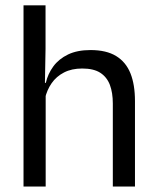

<svg xmlns="http://www.w3.org/2000/svg" viewBox="-20 -682 573 702"><path d="M392.5 0V-303.5Q392.5 -343 381.8 -371.5Q371 -400 346.8 -415.8Q322.5 -431.5 280.5 -431.5Q242 -431.5 214 -417Q186 -402.5 168.8 -377.8Q151.5 -353 144.5 -321.5L126.5 -379H147.5Q155 -412 175 -439.2Q195 -466.5 228.8 -482.8Q262.5 -499 311 -499Q369 -499 404.8 -477Q440.5 -455 457 -413.8Q473.5 -372.5 473.5 -312.5V0ZM66 0V-662.5H146.5V-503.5L144 -363.5L147 -357V0Z"/></svg>

Font: Anek Telugu
Style: Regular
Weight: 400
Designer: Omkar Bhoir (Telugu), Yesha Goshar (Latin)
Foundry: Ek Type
Version: Version 1.003